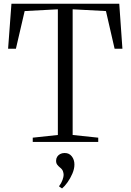

<svg xmlns="http://www.w3.org/2000/svg" viewBox="-20 -763 702 1032"><path d="M291 -37.5V-713L112.5 -703.5L65.5 -501H23.5L41.5 -743H621L638 -501H596L549.5 -703.5L370.5 -713V-37.5L508 -23V0H156V-23ZM380 121.5Q380 144.5 369 170.2Q358 196 342.5 217.5Q327 239 314 249.5H313L298 239.5V237Q310 221.5 316 204.2Q322 187 322 177.5Q322 167.5 318.2 157Q314.5 146.5 301.5 136.5Q293.5 130 287.5 122Q281.5 114 281.5 101Q281.5 89 287.2 79.8Q293 70.5 303.2 65Q313.5 59.5 326 59.5H328.5Q352 59.5 366 77.5Q380 95.5 380 121.5Z"/></svg>

Font: Merriweather 120pt Light
Style: Regular
Weight: 300
Version: Version 2.100